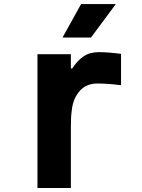

<svg xmlns="http://www.w3.org/2000/svg" viewBox="-20 -937 707 957"><path d="M291.7 -750 384.1 -916.7H557.3L433.6 -750ZM466.1 -520.8Q412.1 -520.8 379.6 -486.3Q363.3 -468.1 353.2 -446.3Q343.1 -424.5 339.2 -397.5Q335.3 -370.4 334.3 -353.8Q333.3 -337.2 333.3 -309.2V0H166.7V-666.7H333.3V-595.7H339.8Q365.9 -635.4 396.8 -656.2Q427.7 -677.1 472.7 -677.1Q518.2 -677.1 583.3 -668.6V-512.4Q514.3 -520.8 466.1 -520.8Z"/></svg>

Font: Monoid
Style: Bold
Weight: 700
Width: 4
Designer: Andreas Larsen (@larsenwork)
Version: Version 0.61